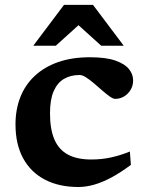

<svg xmlns="http://www.w3.org/2000/svg" viewBox="-20 -736 583 768"><path d="M339.5 -507Q404.5 -507 442.2 -493.5Q480 -480 496.2 -459.2Q512.5 -438.5 512.5 -414.5Q512.5 -393 502.2 -376.2Q492 -359.5 475.8 -350Q459.5 -340.5 441 -340.5Q432.5 -340.5 418.8 -350.2Q405 -360 388.8 -374.2Q372.5 -388.5 355.8 -402.8Q339 -417 324.2 -426.5Q309.5 -436 298.5 -436Q262.5 -436 236 -420.5Q209.5 -405 194.8 -371.5Q180 -338 180 -283Q180 -218 198 -177.2Q216 -136.5 252.5 -117.2Q289 -98 345 -98Q385.5 -98 423 -106Q460.5 -114 499.5 -130L503.5 -76.5Q462 -45.5 425.5 -26Q389 -6.5 356.2 2.8Q323.5 12 293.5 12Q216 12 159.5 -17.5Q103 -47 72.5 -103Q42 -159 42 -238.5Q42 -298.5 61.5 -347.8Q81 -397 119 -432.5Q157 -468 212.2 -487.5Q267.5 -507 339.5 -507ZM113 -553 236 -716.5H352L475 -553H385L276.5 -651H311.5L203 -553Z"/></svg>

Font: Newsreader 9pt SemiBold
Style: Regular
Weight: 600
Designer: Hugues Gentile
Foundry: Production Type
Version: Version 1.003